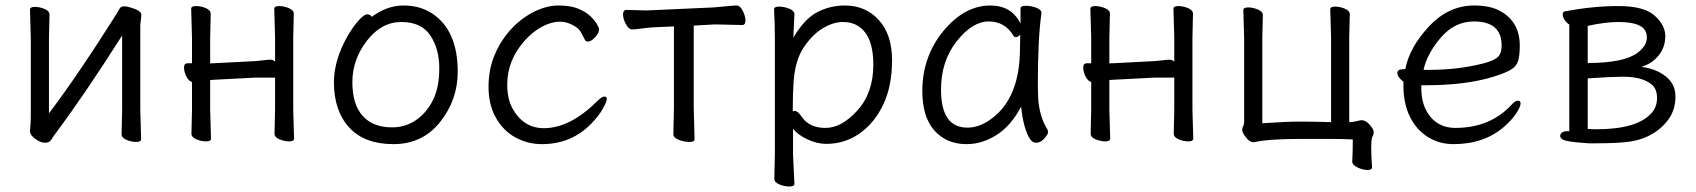

<svg xmlns="http://www.w3.org/2000/svg" viewBox="-20 -506 6167 698"><path d="M422 -18 424 -106V-377Q290 -166 185 -25Q175 -12 167.5 0.5Q160 13 144 13Q128 13 108.5 -1Q89 -15 89 -29V-31Q92 -58 92 -86V-364L89 -471Q89 -481 106.5 -481Q124 -481 142 -473.5Q160 -466 160 -453L158 -364V-94Q262 -231 404 -456Q409 -464 414 -473.5Q419 -483 430.5 -483Q442 -483 457 -478Q494 -467 494 -452L490 -415V-106L493 0Q493 10 475.5 10Q458 10 440 2.5Q422 -5 422 -18Z M978 -20 980 -108V-224H911L757 -216L744 -215V-108L747 -2Q747 8 729.5 8Q712 8 694 0.5Q676 -7 676 -20L678 -108V-208Q666 -211 657.5 -228Q649 -245 649 -260.5Q649 -276 662 -276H678V-367L675 -474Q675 -484 692.5 -484Q710 -484 728 -476.5Q746 -469 746 -456L744 -367V-275Q747 -276 751 -276H756L910 -284Q925 -285 939.5 -287Q954 -289 963.5 -289Q973 -289 980 -282V-367L977 -474Q977 -484 994.5 -484Q1012 -484 1030 -476.5Q1048 -469 1048 -456L1046 -367V-108L1049 -2Q1049 8 1031.5 8Q1014 8 996 0.5Q978 -7 978 -20Z M1405 -43Q1454 -43 1492.5 -69.5Q1531 -96 1554 -142Q1577 -188 1577 -258Q1577 -328 1544.5 -377Q1512 -426 1439 -426Q1366 -426 1313.5 -357.5Q1261 -289 1261 -207.5Q1261 -126 1298.5 -84.5Q1336 -43 1405 -43ZM1332 -445Q1387 -486 1447 -486Q1507 -486 1551 -457Q1644 -396 1644 -245Q1644 -143 1580 -62.5Q1516 18 1410.5 18Q1305 18 1249.5 -42.5Q1194 -103 1194 -207Q1194 -287 1243 -374Q1264 -410 1284 -432Q1304 -454 1314.5 -454Q1325 -454 1332 -445Z M2129 -56Q2057 18 1950 18Q1898 18 1853.5 -6.5Q1809 -31 1782.5 -78.5Q1756 -126 1756 -190Q1756 -254 1778.5 -307Q1801 -360 1838 -400Q1875 -440 1921 -463Q1967 -486 2010.5 -486Q2054 -486 2082 -474.5Q2110 -463 2126.5 -447Q2143 -431 2150.5 -417.5Q2158 -404 2158 -401Q2158 -385 2143 -370Q2128 -355 2119 -355Q2110 -355 2107 -360Q2100 -374 2093 -387Q2086 -400 2075 -407Q2046 -427 2015 -427Q1984 -427 1950.5 -409Q1917 -391 1889 -360Q1824 -288 1824 -199Q1824 -147 1843 -112Q1883 -40 1957 -40Q2053 -40 2153 -140Q2168 -155 2177 -155Q2186 -155 2186 -146Q2186 -137 2172 -111.5Q2158 -86 2129 -56Z M2502 -115 2505 0Q2505 10 2486.5 10Q2468 10 2448 2.5Q2428 -5 2428 -18Q2428 -26 2428.5 -46.5Q2429 -67 2429.5 -87.5Q2430 -108 2430 -115V-410L2362 -407Q2338 -406 2314 -402.5Q2290 -399 2278 -399Q2266 -399 2255.5 -418Q2245 -437 2245 -453.5Q2245 -470 2258 -470L2330 -468L2574 -479Q2599 -481 2623 -483.5Q2647 -486 2658.5 -486Q2670 -486 2680 -467Q2690 -448 2690 -431.5Q2690 -415 2678 -415L2592 -417H2575L2502 -413Z M2862 -101Q2866 -103 2869 -103Q2880 -103 2895 -81Q2922 -41 2981 -41Q3040 -41 3097.5 -105Q3155 -169 3155 -271.5Q3155 -374 3102 -410Q3078 -426 3044 -426Q3010 -426 2972.5 -404Q2935 -382 2903 -335.5Q2871 -289 2865 -209Q2862 -167 2862 -101ZM2795 144 2797 55V-368Q2797 -421 2794 -472Q2794 -482 2812 -482Q2830 -482 2849 -474.5Q2868 -467 2868 -454Q2868 -448 2867 -432Q2866 -416 2865.5 -398.5Q2865 -381 2864 -369Q2904 -437 2950.5 -461.5Q2997 -486 3052 -486Q3127 -486 3175 -433Q3223 -380 3223 -287Q3223 -194 3191.5 -127Q3160 -60 3106 -21.5Q3052 17 2984 17Q2949 17 2914 0Q2879 -17 2863 -38V56L2868 162Q2868 172 2850 172Q2832 172 2813.5 164.5Q2795 157 2795 144Z M3401 -180Q3401 -42 3497 -42Q3541 -42 3584 -74Q3688 -150 3688 -330Q3688 -355 3689 -380Q3680 -371 3674 -371Q3668 -371 3665 -375Q3634 -428 3574.5 -428Q3515 -428 3458 -356Q3401 -284 3401 -180ZM3766 -457Q3753 -368 3753 -195Q3753 -179 3754 -152Q3758 -82 3788 -35Q3790 -31 3790 -24.5Q3790 -18 3776.5 -2.5Q3763 13 3747 13Q3731 13 3720 -8Q3700 -45 3692 -118Q3655 -48 3602.5 -15Q3550 18 3494 18Q3421 18 3377 -31.5Q3333 -81 3333 -175Q3333 -300 3410 -394Q3487 -486 3580 -486Q3658 -486 3690 -420V-475Q3690 -485 3709 -485Q3728 -485 3747 -478Q3766 -471 3766 -459Z M4247 -20 4249 -108V-224H4180L4026 -216L4013 -215V-108L4016 -2Q4016 8 3998.5 8Q3981 8 3963 0.5Q3945 -7 3945 -20L3947 -108V-208Q3935 -211 3926.5 -228Q3918 -245 3918 -260.5Q3918 -276 3931 -276H3947V-367L3944 -474Q3944 -484 3961.5 -484Q3979 -484 3997 -476.5Q4015 -469 4015 -456L4013 -367V-275Q4016 -276 4020 -276H4025L4179 -284Q4194 -285 4208.5 -287Q4223 -289 4232.5 -289Q4242 -289 4249 -282V-367L4246 -474Q4246 -484 4263.5 -484Q4281 -484 4299 -476.5Q4317 -469 4317 -456L4315 -367V-108L4318 -2Q4318 8 4300.5 8Q4283 8 4265 0.5Q4247 -7 4247 -20Z M4968 101V102Q4968 112 4951.5 112Q4935 112 4915.5 103Q4896 94 4896 81V80Q4898 46 4898 1Q4862 -1 4813 -1H4712Q4588 -1 4540 11H4536Q4523 11 4509.5 -6.5Q4496 -24 4496 -33Q4496 -42 4499.5 -47.5Q4503 -53 4503 -65V-367L4500 -469Q4500 -479 4517.5 -479Q4535 -479 4553 -471.5Q4571 -464 4571 -451L4569 -367V-58Q4659 -64 4707 -64Q4755 -64 4819 -62V-370L4816 -472Q4816 -482 4833.5 -482Q4851 -482 4869 -474.5Q4887 -467 4887 -454L4885 -370V-62Q4897 -62 4909 -65Q4921 -68 4929 -69H4931Q4945 -69 4959.5 -52.5Q4974 -36 4974 -26.5Q4974 -17 4969.5 -9.5Q4965 -2 4965 31Q4965 64 4968 101Z M5175 -252Q5287 -252 5382 -278Q5418 -289 5428.5 -302Q5439 -315 5439 -341Q5439 -428 5338 -428Q5269 -428 5219 -370.5Q5169 -313 5155 -252ZM5079 -254 5089 -255Q5104 -334 5175 -410Q5246 -486 5339 -486Q5401 -486 5437 -464Q5505 -425 5505 -340Q5505 -306 5499.5 -286Q5494 -266 5474 -253.5Q5454 -241 5409 -227Q5309 -196 5160 -196H5147V-186Q5147 -121 5180.5 -81Q5214 -41 5271 -41Q5397 -41 5475 -125Q5488 -140 5498 -140Q5508 -140 5508 -129.5Q5508 -119 5493.5 -96Q5479 -73 5449 -46Q5376 18 5264 18Q5213 18 5171.5 -7.5Q5130 -33 5106 -81Q5082 -129 5082 -195V-209Q5060 -226 5060 -240Q5060 -254 5079 -254Z M5752 -37 5782 -36Q5931 -36 5983 -94Q6004 -116 6004 -150Q6004 -184 5983 -200Q5949 -227 5882 -227H5872Q5839 -227 5752 -221ZM5752 -412V-277Q5884 -277 5933 -314Q5967 -339 5967 -369.5Q5967 -400 5940.5 -413Q5914 -426 5865 -426Q5816 -426 5752 -412ZM5755 15Q5707 12 5679.5 7Q5652 2 5652 -12Q5652 -19 5658.5 -24Q5665 -29 5676 -29H5685V-417Q5676 -422 5668.5 -433Q5661 -444 5661 -454Q5661 -464 5671 -465Q5771 -484 5863.5 -484Q5956 -484 5995 -449.5Q6034 -415 6034 -374.5Q6034 -334 6009.5 -304Q5985 -274 5947 -263Q6001 -256 6036 -228Q6071 -200 6071 -155Q6071 -110 6048.5 -76.5Q6026 -43 5990 -21Q5954 1 5910.5 8Q5867 15 5783 15Z"/></svg>

Font: LXGW WenKai
Style: Regular
Weight: 400
Designer: LXGW / Fontworks Inc.
Foundry: LXGW / Fontworks Inc.
Version: Version 1.520; June 14, 2025